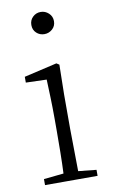

<svg xmlns="http://www.w3.org/2000/svg" viewBox="-86 -800 497 845"><g transform="rotate(-10 162.5 -377.0)"><path d="M158.2 -654.8Q137.2 -654.8 122.6 -668.5Q107.9 -682.1 107.9 -704.1Q107.9 -725.6 122.6 -739.7Q137.2 -753.9 158.2 -753.9Q178.2 -753.9 193.6 -739.7Q209 -725.6 209 -704.1Q209 -682.1 193.6 -668.5Q178.2 -654.8 158.2 -654.8ZM132.8 0H44.9V-26.9L133.8 -36.1Q135.7 -77.1 136.5 -131.3Q137.2 -185.5 137.2 -226.1V-280.8Q137.2 -332 135.7 -375Q134.3 -418 132.8 -456.1L40 -459V-484.9L187 -519L199.2 -511.2L196.8 -377V-226.1L199.2 -35.2L279.8 -26.9V0Z"/></g></svg>

Font: Source Han Serif TW ExtraLight
Style: Regular
Weight: 250
Designer: Ryoko NISHIZUKA Ë•øÂ°öÊ∂ºÂ≠ê (kana & ideographs); Frank Grie√ühammer (Latin, Greek & Cyrillic); Wenlong ZHANG Âº†ÊñáÈæô 
Foundry: Adobe
Version: Version 2.003;hotconv 1.1.1;makeotfexe 2.6.0